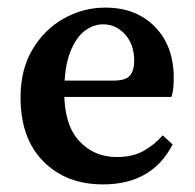

<svg xmlns="http://www.w3.org/2000/svg" viewBox="-20 -473 513 505"><path d="M251 12Q154 12 94 -48.5Q34 -109 34 -217Q34 -290 65.5 -343Q97 -396 148 -424.5Q199 -453 257 -453Q338 -453 387.5 -402.5Q437 -352 437 -268Q437 -236 431 -218H82V-261H278Q311 -261 322 -274.5Q333 -288 333 -313Q333 -356 309 -382.5Q285 -409 251 -409Q226 -409 203 -392Q180 -375 164.5 -335.5Q149 -296 149 -230Q149 -145 188 -102.5Q227 -60 287 -60Q328 -60 356.5 -75.5Q385 -91 408 -117L434 -93Q380 12 251 12Z"/></svg>

Font: Lisu Bosa
Style: Bold
Weight: 700
Designer: David Morse, Annie Olsen, Victor Gaultney, Frank Grießhammer (Latin)
Foundry: SIL International
Version: Version 2.000